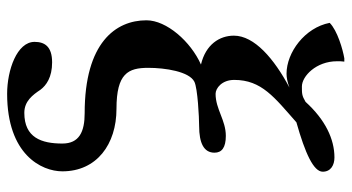

<svg xmlns="http://www.w3.org/2000/svg" viewBox="-238 -500 962 525"><g transform="rotate(90 242.5 -237.0)"><path d="M372 73C372 130 356 177 288 177C256 177 239 154 225 133C213 117 191 101 150 101C106 101 94 122 94 149C94 197 171 224 236 224C402 224 448 130 448 73C448 -21 374 -75 277 -75C180 -75 165 -107 165 -162C165 -208 175 -274 203 -288C221 -297 301 -301 324 -301C371 -301 397 -314 397 -343C397 -363 383 -374 351 -374C308 -374 278 -346 236 -346C221 -346 198 -363 198 -397C198 -472 246 -507 314 -567C399 -591 449 -614 449 -639C449 -661 431 -671 410 -671C360 -671 307 -646 258 -592C241 -582 236 -582 216 -582C188 -582 147 -621 147 -678C147 -685 147 -692 148 -698H139C115 -694 63 -679 42 -658C55 -590 123 -540 181 -540C191 -540 203 -542 219 -548C140 -506 77 -452 77 -396C77 -357 101 -319 156 -306C93 -278 35 -212 35 -157C35 -73 96 12 289 12C340 12 372 27 372 73Z"/></g></svg>

Font: Libertinus Sans
Style: Bold
Weight: 700
Designer: Philipp H. Poll, Khaled Hosny
Foundry: Caleb Maclennan
Version: Version 7.050;RELEASE